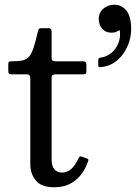

<svg xmlns="http://www.w3.org/2000/svg" viewBox="-20 -779 582 811"><path d="M352 -97.5Q354.5 -104 352.2 -106.5Q350 -109 344 -111L328 -116.5Q320 -119.5 317.2 -118Q314.5 -116.5 311 -109Q298 -80.5 280.8 -65.2Q263.5 -50 242 -50Q222 -50 210 -63.5Q198 -77 198 -107V-448.5Q198 -460 203 -462.5Q208 -465 218.5 -465H328.5Q337.5 -465 341.2 -466.8Q345 -468.5 345 -477.5V-503.5Q345 -514 341.8 -517Q338.5 -520 328.5 -520H217.5Q208 -520 203 -522.5Q198 -525 198 -535.5V-645.5Q198 -660 185 -660H158Q147 -660 144.5 -657Q142 -654 140 -645.5Q130 -602 121.5 -576.5Q113 -551 102 -539Q91 -527 74 -523.5Q57 -520 30 -520Q20.5 -520 17.8 -518.2Q15 -516.5 15 -507V-480Q15 -470 18.5 -467.5Q22 -465 32.5 -465H92Q101 -465 104.5 -461Q108 -457 108 -448V-86Q108 -45 131.5 -16.5Q155 12 209 12Q248 12 276.2 -2.8Q304.5 -17.5 323.2 -42.5Q342 -67.5 352 -97.5ZM397 -700Q397 -675.5 411.2 -658.2Q425.5 -641 450 -641Q458 -641 463.8 -642Q469.5 -643 475.5 -647Q479.5 -649.5 482.8 -651Q486 -652.5 486.5 -646.5Q489.5 -618 479 -594Q468.5 -570 449.5 -554.8Q430.5 -539.5 407.5 -536Q402 -535.5 398.5 -533.5Q395 -531.5 395 -524.5V-503Q395 -496.5 398 -495.8Q401 -495 406.5 -495.5Q437.5 -498.5 461.2 -514Q485 -529.5 501.2 -553Q517.5 -576.5 525.8 -603.2Q534 -630 534 -655Q534 -710 513.8 -734.5Q493.5 -759 464 -759Q445 -759 429.8 -751.2Q414.5 -743.5 405.8 -730Q397 -716.5 397 -700Z"/></svg>

Font: Besley
Style: Regular
Weight: 400
Designer: Owen Earl
Foundry: indestructible type*
Version: Version 4.000